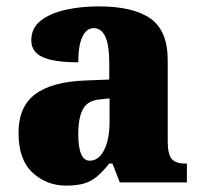

<svg xmlns="http://www.w3.org/2000/svg" viewBox="-20 -571 628 601"><path d="M187 10Q126 10 82 -30.5Q38 -71 38 -155Q38 -237 90 -276Q142 -315 246 -319L322 -322V-375Q322 -483 273 -483Q251 -483 238 -456Q225 -429 225 -376Q150 -376 114 -392Q78 -408 78 -445Q78 -483 107 -506Q136 -529 184 -540Q232 -551 289 -551Q397 -551 451 -513Q505 -475 505 -382V-129Q505 -89 517 -74Q529 -59 561 -59H565V0H355L332 -59H322Q301 -33 283 -18Q265 -3 242.5 3.5Q220 10 187 10ZM261 -68Q289 -68 306 -101.5Q323 -135 323 -191V-263L294 -260Q255 -257 240 -230Q225 -203 225 -151Q225 -68 261 -68Z"/></svg>

Font: Noto Serif Thai SemiCondensed Black
Style: Regular
Weight: 900
Width: 4
Designer: Monotype Design Team
Foundry: Monotype Imaging Inc.
Version: Version 2.002; ttfautohint (v1.8.4.7-5d5b)